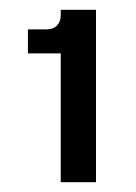

<svg xmlns="http://www.w3.org/2000/svg" viewBox="-20 -724 277 392"><path d="M104 -352V-615H37V-664H75Q89 -664 96.5 -672Q104 -680 104 -693V-704H176V-352Z"/></svg>

Font: Host Grotesk Light
Style: Regular
Weight: 400
Version: Version 1.003